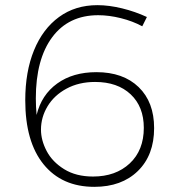

<svg xmlns="http://www.w3.org/2000/svg" viewBox="-20 -722 683 745"><path d="M361 -663Q246 -663 182.5 -577.5Q119 -492 119 -340Q119 -309 122 -276Q141 -354 202 -398Q263 -442 354 -442Q458 -442 518 -384Q578 -326 578 -225Q578 -120 515 -58.5Q452 3 346 3Q220 3 149 -84.5Q78 -172 78 -333Q78 -444 112 -527Q146 -610 209 -656Q272 -702 358 -702Q403 -702 454 -689.5Q505 -677 550 -656L532 -620Q495 -640 449 -651.5Q403 -663 361 -663ZM139 -219Q139 -178 161 -136Q183 -94 229 -65.5Q275 -37 341 -37Q429 -37 483.5 -88Q538 -139 538 -226Q538 -308 487 -356Q436 -404 349 -404Q286 -404 238 -378Q190 -352 164.5 -309.5Q139 -267 139 -219Z"/></svg>

Font: Gontserrat ExtraLight
Style: Regular
Weight: 275
Designer: Julieta Ulanovsky
Foundry: Julieta Ulanovsky
Version: Version 6.001